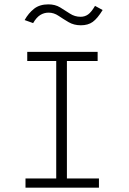

<svg xmlns="http://www.w3.org/2000/svg" viewBox="-20 -861 590 881"><path d="M97 0V-42H238V-581H105V-623H428V-581H287V-42H434V0ZM416 -834 451 -815Q427 -776 405.5 -760.5Q384 -745 351 -745Q319 -745 294.5 -759.5Q270 -774 248.5 -788.5Q227 -803 203 -803Q182 -803 164.5 -792Q147 -781 132 -755L93 -769Q111 -801 136.5 -821Q162 -841 202 -841Q233 -841 256 -827Q279 -813 301 -798.5Q323 -784 350 -784Q369 -784 384 -794.5Q399 -805 416 -834Z"/></svg>

Font: Inconsolata SemiExpanded Light
Style: Regular
Weight: 300
Width: 6
Monospace: yes
Designer: Raph Levien, Cyreal, Brenton Simpson
Foundry: Raph Levien, Cyreal, Google
Version: Version 3.001; ttfautohint (v1.8.2.53-6de2)